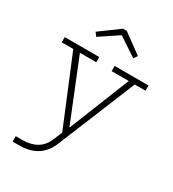

<svg xmlns="http://www.w3.org/2000/svg" viewBox="-227 -883 1097 1217"><g transform="rotate(30 322.0 -275.0)"><path d="M381 -528.5H629V-490.5L550 -490L317 78.5Q291.5 142 239.8 176Q188 210 109.5 210H60.5V170.5H109.5Q171.5 170.5 214 145Q256.5 119.5 277 69L316 -23.5L309 15L100 -490.5H15.5V-528.5H268V-490.5H148.5L341.5 -13L301.5 -49.5H343.5L320.5 -27L506 -490.5H381ZM336.5 -759.5 477.5 -656 458.5 -629.5 322.5 -719.5 187 -629.5 168 -656 309 -759.5Z"/></g></svg>

Font: Hepta Slab Light
Style: Regular
Weight: 300
Designer: Michael LaGattuta
Foundry: Michael LaGattuta
Version: Version 1.102